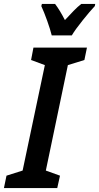

<svg xmlns="http://www.w3.org/2000/svg" viewBox="-64 -956 504 976"><path d="M301 -776Q318 -805 356.5 -853Q395 -901 418 -925L420 -936H349Q331 -922 310.5 -901Q290 -880 266 -854Q239 -906 216 -936H149L146 -925Q160 -895 176 -850Q192 -805 199 -776ZM227 0 241 -63 169 -89 281 -625 365 -651 378 -714H106L94 -651L164 -625L51 -89L-31 -63L-44 0Z"/></svg>

Font: Noto Sans Display Condensed
Style: Bold Italic
Weight: 700
Width: 3
Designer: Monotype Design team
Foundry: Monotype Imaging Inc.
Version: 1.000